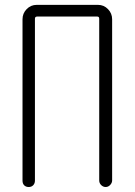

<svg xmlns="http://www.w3.org/2000/svg" viewBox="-20 -750 540 770"><path d="M70.3 -25.4V-672.9Q70.3 -696.3 86.9 -713.4Q103.5 -730.5 127 -730.5H373Q396.5 -730.5 413.1 -713.4Q429.7 -696.3 429.7 -672.9V-26.4Q429.7 -16.6 421.9 -8.3Q414.1 0 403.8 0Q393.6 0 385.7 -7.8Q377.9 -15.6 377.9 -26.4V-674.8Q377.9 -683.6 370.1 -683.6H128.9Q120.1 -683.6 120.1 -674.8V-25.4Q120.1 -14.6 113.3 -7.3Q106.4 0 95.2 0Q84 0 77.1 -6.8Q70.3 -13.7 70.3 -25.4Z"/></svg>

Font: Rounded Mgen+ 1m light
Style: Regular
Weight: 200
Designer: [Source Han Sans]
Ryoko NISHIZUKA  (kana & ideographs); Paul D. Hunt (Latin, Greek & Cyrillic); Wenlong ZHANG  (bopomofo
Version: Version 1.059.20150602